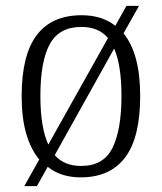

<svg xmlns="http://www.w3.org/2000/svg" viewBox="-20 -596 553 656"><path d="M114 -51Q85 -86 69.5 -139.5Q54 -193 54 -268Q54 -408 105.5 -476Q157 -544 259 -544Q328 -544 374 -508L412 -576H455L402 -482Q430 -448 444.5 -394.5Q459 -341 459 -268Q459 -126 407.5 -58Q356 10 256 10Q188 10 143 -26L106 40H63ZM349 -466Q317 -504 258 -504Q182 -504 150 -445Q118 -386 118 -268Q118 -161 145 -102ZM257 -29Q334 -29 364.5 -91Q395 -153 395 -268Q395 -373 370 -430L167 -66Q199 -29 257 -29Z"/></svg>

Font: Noto Serif Hebrew SemiCondensed Light
Style: Regular
Weight: 300
Width: 4
Designer: Monotype Design Team
Foundry: Monotype Imaging Inc.
Version: Version 2.004; ttfautohint (v1.8.4.7-5d5b)